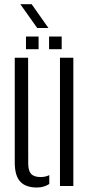

<svg xmlns="http://www.w3.org/2000/svg" viewBox="-20 -870 421 898"><path d="M49 -110V-600H111.5L112 -105Q112 -71.5 125.5 -56.8Q139 -42 170 -42Q193.5 -42 210.5 -51V-9.5Q185.5 7 152.5 7Q100 7 74.5 -20.8Q49 -48.5 49 -110ZM260.5 0V-600H323V0ZM209.5 -640V-699H268.5V-640ZM101.5 -640V-699H160.5V-640ZM154 -739 75 -850.5H128L206.5 -739Z"/></svg>

Font: Big Shoulders Stencil Text Light
Style: Regular
Weight: 300
Designer: Patric King
Foundry: XO Type Co
Version: Version 1.000